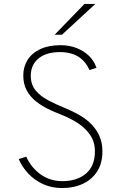

<svg xmlns="http://www.w3.org/2000/svg" viewBox="-20 -941 619 973"><path d="M295 12Q241.5 12 197.8 -8.2Q154 -28.5 122.8 -62Q91.5 -95.5 75 -135L113 -147Q138 -91.5 186 -57.2Q234 -23 296 -23Q370.5 -23 415.8 -61.5Q461 -100 461 -174Q461 -221.5 437 -256.8Q413 -292 374.5 -317Q336 -342 292 -359Q257 -372.5 222.8 -389.2Q188.5 -406 160.2 -429Q132 -452 115 -483.8Q98 -515.5 98 -559Q98 -602.5 119.8 -637.2Q141.5 -672 183.8 -692Q226 -712 287 -712Q330.5 -712 367.5 -697.8Q404.5 -683.5 431 -657.8Q457.5 -632 469 -597L433 -586Q415 -629.5 377.8 -653.2Q340.5 -677 284 -677Q214.5 -677 175.2 -644.8Q136 -612.5 136 -557Q136 -512 161 -482.2Q186 -452.5 225.5 -432Q265 -411.5 308 -394Q341 -380.5 374.8 -362.2Q408.5 -344 436.5 -318Q464.5 -292 481.8 -256.5Q499 -221 499 -173Q499 -114 472.8 -72.8Q446.5 -31.5 400.5 -9.8Q354.5 12 295 12ZM257 -765 408 -921H463L294 -765Z"/></svg>

Font: Overpass Thin
Style: Regular
Weight: 250
Designer: Delve Withrington, Dave Bailey, Thomas Jockin
Foundry: Delve Fonts LLC
Version: Version 4.000